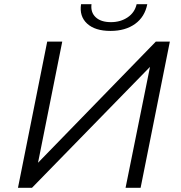

<svg xmlns="http://www.w3.org/2000/svg" viewBox="-20 -899 864 919"><path d="M66 0 206 -700H278L162 -120L726 -700H793L653 0H581L698 -579L133 0ZM509 -751Q435 -751 397 -786Q359 -821 368 -879H418Q413 -840 438 -816.5Q463 -793 511 -793Q557 -793 591 -816Q625 -839 634 -879H685Q673 -818 626.5 -784.5Q580 -751 509 -751Z"/></svg>

Font: MOST Montserrat
Style: Italic
Weight: 400
Italic angle: -11.3°
Designer: Julieta Ulanovsky
Foundry: Julieta Ulanovsky
Version: Version 8.000;March 11, 2024;FontCreator 15.0.0.2926 64-bit